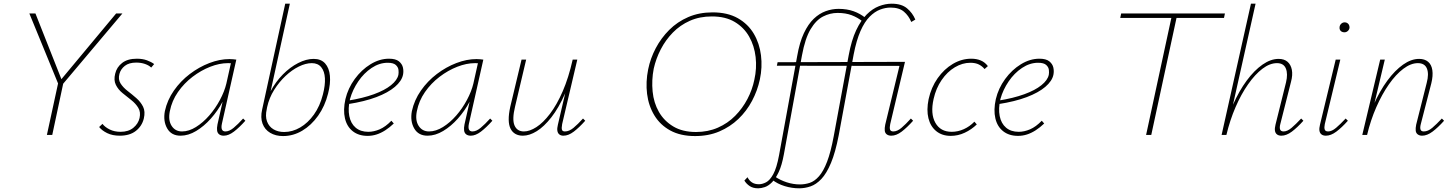

<svg xmlns="http://www.w3.org/2000/svg" viewBox="-20 -731 7870 1040"><path d="M315 -269 300 -287 609 -658H643ZM234 0 296 -286H324L263 0ZM299 -268 139 -658H172L319 -286Z M629 4Q589 4 560.5 -10Q532 -24 517 -43L535 -60Q549 -42 574.5 -29.5Q600 -17 633 -17Q676 -17 702.5 -39Q729 -61 736 -92Q743 -124 729 -147Q715 -170 691 -189Q667 -208 643.5 -227Q620 -246 607.5 -271.5Q595 -297 604 -332Q612 -367 641.5 -390Q671 -413 721 -413Q752 -413 775.5 -404.5Q799 -396 815 -384L799 -365Q787 -377 765.5 -384.5Q744 -392 718 -392Q679 -392 656.5 -374.5Q634 -357 627 -331Q619 -301 633 -279Q647 -257 671 -238.5Q695 -220 718.5 -199.5Q742 -179 755 -153Q768 -127 759 -89Q749 -48 716 -22Q683 4 629 4Z M958 4Q908 4 885.5 -35.5Q863 -75 873 -129Q886 -189 922 -240.5Q958 -292 1008 -330Q1058 -368 1114 -389.5Q1170 -411 1223 -411Q1234 -411 1243 -410Q1252 -409 1260 -408L1182 -61Q1173 -19 1201 -19Q1222 -19 1245.5 -38.5Q1269 -58 1297 -89L1309 -77Q1276 -40 1247 -18Q1218 4 1192 4Q1177 4 1167.5 -3Q1158 -10 1156 -23.5Q1154 -37 1158 -57L1200 -243L1223 -277Q1212 -229 1185.5 -179.5Q1159 -130 1122 -88.5Q1085 -47 1042.5 -21.5Q1000 4 958 4ZM966 -19Q1003 -19 1041.5 -43Q1080 -67 1113.5 -105.5Q1147 -144 1171.5 -190Q1196 -236 1206 -278L1233 -399L1246 -386Q1241 -388 1232 -388.5Q1223 -389 1215 -389Q1169 -389 1119 -369.5Q1069 -350 1023 -315Q977 -280 944 -232.5Q911 -185 900 -129Q890 -80 909.5 -49.5Q929 -19 966 -19Z M1513 6Q1473 6 1443.5 -11.5Q1414 -29 1402 -61.5Q1390 -94 1400 -138L1525 -711H1550L1446 -237Q1473 -288 1512 -327.5Q1551 -367 1595 -389.5Q1639 -412 1679 -412Q1719 -412 1741 -387.5Q1763 -363 1767 -320.5Q1771 -278 1757 -224Q1740 -156 1703 -104Q1666 -52 1617 -23Q1568 6 1513 6ZM1425 -140Q1416 -101 1426.5 -73Q1437 -45 1461.5 -30.5Q1486 -16 1519 -16Q1564 -16 1606 -40.5Q1648 -65 1680.5 -110.5Q1713 -156 1729 -219Q1742 -269 1740 -307Q1738 -345 1720 -367Q1702 -389 1669 -389Q1636 -389 1598.5 -370.5Q1561 -352 1526.5 -319.5Q1492 -287 1465 -244Q1438 -201 1427 -151Z M1971 5Q1923 5 1891 -20Q1859 -45 1848.5 -90Q1838 -135 1851 -194Q1865 -253 1901.5 -303Q1938 -353 1987 -383Q2036 -413 2087 -413Q2123 -413 2140.5 -399Q2158 -385 2162.5 -365.5Q2167 -346 2163 -326Q2156 -292 2119 -260.5Q2082 -229 2018.5 -205Q1955 -181 1865 -167V-186Q1946 -199 2005 -220.5Q2064 -242 2098 -269.5Q2132 -297 2138 -326Q2140 -337 2138.5 -352Q2137 -367 2124 -379Q2111 -391 2080 -391Q2035 -391 1993 -363Q1951 -335 1920.5 -290Q1890 -245 1876 -195Q1864 -143 1872 -102.5Q1880 -62 1906.5 -39.5Q1933 -17 1975 -17Q2005 -17 2036.5 -30.5Q2068 -44 2100 -77L2113 -62Q2090 -40 2066.5 -25Q2043 -10 2019.5 -2.5Q1996 5 1971 5Z M2296 4Q2246 4 2223.5 -35.5Q2201 -75 2211 -129Q2224 -189 2260 -240.5Q2296 -292 2346 -330Q2396 -368 2452 -389.5Q2508 -411 2561 -411Q2572 -411 2581 -410Q2590 -409 2598 -408L2520 -61Q2511 -19 2539 -19Q2560 -19 2583.5 -38.5Q2607 -58 2635 -89L2647 -77Q2614 -40 2585 -18Q2556 4 2530 4Q2515 4 2505.5 -3Q2496 -10 2494 -23.5Q2492 -37 2496 -57L2538 -243L2561 -277Q2550 -229 2523.5 -179.5Q2497 -130 2460 -88.5Q2423 -47 2380.5 -21.5Q2338 4 2296 4ZM2304 -19Q2341 -19 2379.5 -43Q2418 -67 2451.5 -105.5Q2485 -144 2509.5 -190Q2534 -236 2544 -278L2571 -399L2584 -386Q2579 -388 2570 -388.5Q2561 -389 2553 -389Q2507 -389 2457 -369.5Q2407 -350 2361 -315Q2315 -280 2282 -232.5Q2249 -185 2238 -129Q2228 -80 2247.5 -49.5Q2267 -19 2304 -19Z M2812 4Q2789 4 2772 -5.5Q2755 -15 2745.5 -34Q2736 -53 2735.5 -82.5Q2735 -112 2744 -153L2805 -408H2830L2770 -154Q2753 -84 2767 -51.5Q2781 -19 2818 -19Q2849 -19 2885.5 -42.5Q2922 -66 2959 -114.5Q2996 -163 3028 -236.5Q3060 -310 3082 -408H3100Q3075 -301 3040.5 -223.5Q3006 -146 2966.5 -95.5Q2927 -45 2887.5 -20.5Q2848 4 2812 4ZM3032 4Q3018 4 3009.5 -3Q3001 -10 2999 -23Q2997 -36 3002 -56L3084 -408H3107L3025 -59Q3021 -37 3024 -28Q3027 -19 3040 -19Q3063 -19 3086.5 -38.5Q3110 -58 3138 -89L3150 -77Q3117 -40 3088 -18Q3059 4 3032 4Z M3745 6Q3666 6 3611 -24Q3556 -54 3524.5 -106Q3493 -158 3485 -222.5Q3477 -287 3491 -356Q3503 -415 3532 -470Q3561 -525 3605 -569Q3649 -613 3708 -638.5Q3767 -664 3840 -664Q3921 -664 3976.5 -632.5Q4032 -601 4063 -548.5Q4094 -496 4102 -431.5Q4110 -367 4096 -301Q4083 -240 4053.5 -184.5Q4024 -129 3979.5 -86.5Q3935 -44 3876.5 -19Q3818 6 3745 6ZM3750 -16Q3815 -16 3868.5 -39.5Q3922 -63 3962 -103.5Q4002 -144 4028.5 -194.5Q4055 -245 4066 -299Q4080 -361 4073 -422Q4066 -483 4038 -532.5Q4010 -582 3960 -612Q3910 -642 3836 -642Q3770 -642 3717 -618.5Q3664 -595 3624.5 -554.5Q3585 -514 3559 -463.5Q3533 -413 3521 -359Q3509 -297 3515 -235.5Q3521 -174 3549 -125Q3577 -76 3627 -46Q3677 -16 3750 -16Z M4309 289Q4269 289 4230 277Q4191 265 4162 242L4177 225Q4206 245 4241.5 256.5Q4277 268 4313 268Q4340 268 4366 259.5Q4392 251 4416 224Q4440 197 4460 145Q4480 93 4496 7L4577 -431Q4592 -513 4617.5 -567Q4643 -621 4674.5 -652.5Q4706 -684 4741 -697.5Q4776 -711 4810 -711Q4863 -711 4893 -686Q4923 -661 4938 -625L4916 -612Q4902 -646 4876 -668Q4850 -690 4804 -690Q4776 -690 4747 -679Q4718 -668 4690.5 -640.5Q4663 -613 4641 -563Q4619 -513 4604 -436L4523 2Q4505 95 4481 152Q4457 209 4429 238.5Q4401 268 4370.5 278.5Q4340 289 4309 289ZM4087 289Q4059 289 4041 277Q4023 265 4012 247L4029 229Q4038 247 4053 257Q4068 267 4091 267Q4109 267 4129.5 256.5Q4150 246 4168.5 212.5Q4187 179 4200 109L4298 -427Q4311 -502 4334.5 -551.5Q4358 -601 4388 -629.5Q4418 -658 4452.5 -670.5Q4487 -683 4522 -683Q4568 -683 4604 -670Q4640 -657 4668 -634L4652 -615Q4626 -636 4593.5 -648.5Q4561 -661 4517 -661Q4476 -661 4438 -641.5Q4400 -622 4370.5 -572.5Q4341 -523 4324 -431L4226 105Q4215 165 4198 201Q4181 237 4161.5 256.5Q4142 276 4122.5 282.5Q4103 289 4087 289ZM4872 -374 4188 -375 4192 -394 4882 -396ZM4808 4Q4793 4 4783.5 -3Q4774 -10 4772.5 -23Q4771 -36 4775 -56L4856 -390L4882 -396L4802 -59Q4798 -40 4801 -29.5Q4804 -19 4819 -19Q4840 -19 4863 -38.5Q4886 -58 4914 -89L4926 -77Q4893 -40 4864 -18Q4835 4 4808 4Z M5130 5Q5083 5 5051.5 -20.5Q5020 -46 5009 -90.5Q4998 -135 5010 -194Q5024 -258 5059 -307.5Q5094 -357 5141.5 -385Q5189 -413 5241 -413Q5270 -413 5292.5 -403.5Q5315 -394 5331 -373L5313 -357Q5301 -372 5282.5 -381.5Q5264 -391 5236 -391Q5193 -391 5152 -366.5Q5111 -342 5080.5 -297.5Q5050 -253 5037 -195Q5019 -115 5046.5 -66Q5074 -17 5135 -17Q5169 -17 5201 -31.5Q5233 -46 5258 -72L5271 -57Q5242 -29 5205.5 -12Q5169 5 5130 5Z M5494 5Q5446 5 5414 -20Q5382 -45 5371.5 -90Q5361 -135 5374 -194Q5388 -253 5424.5 -303Q5461 -353 5510 -383Q5559 -413 5610 -413Q5646 -413 5663.5 -399Q5681 -385 5685.5 -365.5Q5690 -346 5686 -326Q5679 -292 5642 -260.5Q5605 -229 5541.5 -205Q5478 -181 5388 -167V-186Q5469 -199 5528 -220.5Q5587 -242 5621 -269.5Q5655 -297 5661 -326Q5663 -337 5661.5 -352Q5660 -367 5647 -379Q5634 -391 5603 -391Q5558 -391 5516 -363Q5474 -335 5443.5 -290Q5413 -245 5399 -195Q5387 -143 5395 -102.5Q5403 -62 5429.5 -39.5Q5456 -17 5498 -17Q5528 -17 5559.5 -30.5Q5591 -44 5623 -77L5636 -62Q5613 -40 5589.5 -25Q5566 -10 5542.5 -2.5Q5519 5 5494 5Z M6188 0 6330 -658H6358L6216 0ZM6048 -634 6053 -658H6615L6610 -634Z M6921 4Q6906 4 6897 -3Q6888 -10 6886 -23Q6884 -36 6889 -56L6946 -285Q6957 -331 6945 -360Q6933 -389 6897 -389Q6858 -389 6818 -358.5Q6778 -328 6740.5 -274.5Q6703 -221 6672.5 -150.5Q6642 -80 6623 0H6603Q6625 -88 6658.5 -163.5Q6692 -239 6733 -294.5Q6774 -350 6818.5 -381Q6863 -412 6906 -412Q6936 -412 6954 -396.5Q6972 -381 6977.5 -353Q6983 -325 6973 -288L6915 -59Q6910 -40 6914 -29.5Q6918 -19 6933 -19Q6953 -19 6976 -38.5Q6999 -58 7028 -89L7040 -77Q7007 -40 6977.5 -18Q6948 4 6921 4ZM6597 0 6756 -711H6781L6622 0Z M7162 4Q7147 4 7138 -3Q7129 -10 7127 -23Q7125 -36 7130 -56L7215 -408H7240L7156 -59Q7152 -40 7155.5 -29.5Q7159 -19 7174 -19Q7194 -19 7217 -38.5Q7240 -58 7269 -89L7281 -77Q7248 -40 7218.5 -18Q7189 4 7162 4ZM7262 -556Q7254 -556 7247.5 -559.5Q7241 -563 7238 -569.5Q7235 -576 7236 -584Q7237 -595 7245 -602.5Q7253 -610 7264 -610Q7272 -610 7278 -606Q7284 -602 7287 -596Q7290 -590 7290 -581Q7289 -571 7281 -563.5Q7273 -556 7262 -556Z M7683 4Q7669 4 7659.5 -3Q7650 -10 7648.5 -23Q7647 -36 7651 -56L7708 -282Q7721 -331 7709 -360Q7697 -389 7660 -389Q7622 -389 7581.5 -358.5Q7541 -328 7503.5 -274.5Q7466 -221 7435 -150.5Q7404 -80 7385 0H7365Q7387 -88 7420.5 -163.5Q7454 -239 7495 -294.5Q7536 -350 7580 -381Q7624 -412 7667 -412Q7697 -412 7715.5 -396.5Q7734 -381 7738.5 -351Q7743 -321 7733 -280L7676 -59Q7671 -40 7674.5 -29.5Q7678 -19 7692 -19Q7715 -19 7738 -38.5Q7761 -58 7790 -89L7802 -77Q7769 -40 7739.5 -18Q7710 4 7683 4ZM7359 0 7456 -408H7481L7384 0Z"/></svg>

Font: Ysabeau Office Thin
Style: Italic
Weight: 250
Italic angle: -12°
Designer: Christian Thalmann (Catharsis Fonts)
Version: Version 2.001;gftools[0.9.30]; featfreeze: tnum,lnum,ss02